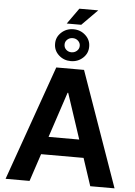

<svg xmlns="http://www.w3.org/2000/svg" viewBox="-69 -1160 854 1211"><g transform="rotate(5 358.5 -554.5)"><path d="M165 0H13.2L270.5 -727.5H446.3L703.1 0H549.3L359.4 -574.7H355.5ZM167 -287.1H548.8V-174.3H167ZM312 -1009.3 383.3 -1109.4H502.9L403.8 -1009.3ZM357.9 -775.4Q313 -775.4 281.2 -804.7Q249.5 -834 250 -876.5Q249.5 -918 281.2 -947.5Q313 -977.1 357.9 -977.1Q402.8 -977.1 434.6 -947.5Q466.3 -918 465.8 -876.5Q466.3 -834 434.6 -804.7Q402.8 -775.4 357.9 -775.4ZM357.9 -831.1Q377.9 -831.5 392.1 -844.5Q406.2 -857.4 406.2 -876.5Q406.2 -894.5 392.3 -907.7Q378.4 -920.9 357.9 -920.9Q337.9 -920.9 323.7 -907.7Q309.6 -894.5 310.1 -876.5Q309.6 -857.4 323.5 -844.2Q337.4 -831.1 357.9 -831.1Z"/></g></svg>

Font: Inter Cardless Tabular Bold
Style: Bold
Weight: 700
Designer: Rasmus Andersson
Foundry: rsms
Version: Version 4.000;git-4fc901f